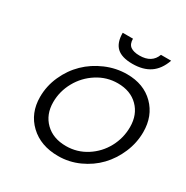

<svg xmlns="http://www.w3.org/2000/svg" viewBox="-172 -887 1012 1044"><g transform="rotate(30 334.5 -365.0)"><path d="M86.9 -216.8Q86.9 -285.6 115.5 -349.1Q144 -412.6 191.4 -458.7Q238.8 -504.9 303.2 -532.5Q367.7 -560.1 436 -560.1Q541 -560.1 605 -496.1Q668.9 -432.1 668.9 -331.1Q668.9 -263.7 642.1 -200.4Q615.2 -137.2 570.3 -90.3Q525.4 -43.5 462.9 -15.1Q400.4 13.2 332 13.2Q222.2 13.2 154.5 -51Q86.9 -115.2 86.9 -216.8ZM163.1 -228Q163.1 -150.9 211.9 -103Q260.7 -55.2 341.8 -55.2Q411.6 -55.2 469.7 -92.3Q527.8 -129.4 560.3 -189.7Q592.8 -250 592.8 -318.8Q592.8 -396.5 544.9 -444.3Q497.1 -492.2 417 -492.2Q348.1 -492.2 289.3 -454.8Q230.5 -417.5 196.8 -356.7Q163.1 -295.9 163.1 -228ZM301.8 -743.2H366.2Q366.2 -709.5 385.7 -695.3Q405.3 -681.2 441.9 -681.2Q519.5 -681.2 542 -743.2H606Q584 -681.2 541 -652.1Q498 -623 431.2 -623Q364.3 -623 333 -652.1Q301.8 -681.2 301.8 -743.2Z"/></g></svg>

Font: Involve
Style: Italic
Weight: 400
Italic angle: -10.5°
Designer: Stefan Peev
Foundry: Context Ltd.
Version: Version 1.001